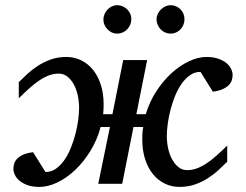

<svg xmlns="http://www.w3.org/2000/svg" viewBox="-20 -716 958 748"><path d="M886.2 -423.8Q886.2 -414.1 883.1 -403.8Q879.9 -393.6 871.6 -384.8Q863.3 -376 848.1 -368.9Q833 -361.8 809.1 -358.9L761.2 -436Q738.8 -436 720.2 -423.1Q701.7 -410.2 687 -388.9Q672.4 -367.7 661.6 -341.1Q650.9 -314.5 643.8 -286.6Q636.7 -258.8 633.3 -232.4Q629.9 -206.1 629.9 -186Q629.9 -161.6 635 -137.9Q640.1 -114.3 650.4 -95.5Q660.6 -76.7 675.3 -64.9Q689.9 -53.2 709 -53.2Q729 -53.2 747.8 -60.3Q766.6 -67.4 785.6 -80.1Q804.7 -92.8 824.2 -110.4Q843.8 -127.9 865.2 -148.9V-85.9Q849.6 -70.8 831.3 -53.7Q813 -36.6 790.3 -22Q767.6 -7.3 740 2.4Q712.4 12.2 679.2 12.2Q649.4 12.2 623 -0.2Q596.7 -12.7 576.9 -36.4Q557.1 -60.1 545.7 -94.7Q534.2 -129.4 534.2 -173.8Q534.2 -186 534.9 -198Q535.6 -210 538.1 -221.2H500L456.1 0H362.8L408.2 -221.2H372.1Q358.4 -170.4 332 -127.7Q305.7 -85 272.7 -53.7Q239.7 -22.5 203.4 -5.1Q167 12.2 133.8 12.2Q106.9 12.2 87.6 5.4Q68.4 -1.5 56.2 -11.7Q43.9 -22 38.1 -34.4Q32.2 -46.9 32.2 -58.1Q32.2 -67.9 35.2 -78.1Q38.1 -88.4 46.6 -97.4Q55.2 -106.4 70.1 -113.3Q85 -120.1 108.9 -123L157.2 -45.9Q179.7 -45.9 198 -58.8Q216.3 -71.8 231 -92.8Q245.6 -113.8 256.3 -140.6Q267.1 -167.5 274.2 -195.1Q281.2 -222.7 284.7 -249Q288.1 -275.4 288.1 -295.9Q288.1 -320.3 283 -344.2Q277.8 -368.2 267.6 -387Q257.3 -405.8 242.7 -417.5Q228 -429.2 209 -429.2Q189 -429.2 170.2 -422.1Q151.4 -415 132.3 -402.1Q113.3 -389.2 93.8 -371.6Q74.2 -354 53.2 -333V-396Q68.4 -411.1 86.9 -428.2Q105.5 -445.3 128.2 -460Q150.9 -474.6 178.2 -484.4Q205.6 -494.1 238.8 -494.1Q268.6 -494.1 294.9 -481.7Q321.3 -469.2 341.1 -445.6Q360.8 -421.9 372.3 -387.2Q383.8 -352.5 383.8 -308.1Q383.8 -298.3 383.3 -289.3Q382.8 -280.3 381.8 -271H418L460 -481.9H553.2L511.2 -271H547.9Q562.5 -319.8 589.1 -360.6Q615.7 -401.4 648.4 -431.2Q681.2 -460.9 716.6 -477.5Q752 -494.1 784.2 -494.1Q811 -494.1 830.3 -487.3Q849.6 -480.5 862.1 -470.2Q874.5 -460 880.4 -447.5Q886.2 -435.1 886.2 -423.8ZM491.7 -641.1Q491.7 -629.9 487.3 -619.6Q482.9 -609.4 475.3 -601.6Q467.8 -593.8 457.8 -589.4Q447.8 -585 436.5 -585Q425.8 -585 416 -589.4Q406.2 -593.8 398.9 -601.6Q391.6 -609.4 387.2 -619.1Q382.8 -628.9 382.8 -640.1Q382.8 -650.9 387.2 -660.9Q391.6 -670.9 398.9 -678.7Q406.2 -686.5 416 -691.2Q425.8 -695.8 436.5 -695.8Q447.8 -695.8 457.8 -691.4Q467.8 -687 475.3 -679.7Q482.9 -672.4 487.3 -662.4Q491.7 -652.3 491.7 -641.1ZM698.7 -641.1Q698.7 -629.9 694.6 -619.6Q690.4 -609.4 683.1 -601.6Q675.8 -593.8 665.8 -589.4Q655.8 -585 644.5 -585Q633.3 -585 623.3 -589.4Q613.3 -593.8 606 -601.6Q598.6 -609.4 594.2 -619.6Q589.8 -629.9 589.8 -641.1Q589.8 -651.4 594.5 -661.4Q599.1 -671.4 606.7 -679Q614.3 -686.5 624.3 -691.2Q634.3 -695.8 644.5 -695.8Q655.8 -695.8 665.8 -691.4Q675.8 -687 683.1 -679.7Q690.4 -672.4 694.6 -662.4Q698.7 -652.3 698.7 -641.1Z"/></svg>

Font: Charis SIL Cyr
Style: Italic
Weight: 400
Italic angle: -11°
Foundry: SIL International
Version: Version 5.000